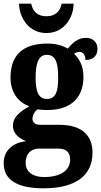

<svg xmlns="http://www.w3.org/2000/svg" viewBox="-27 -785 548 1040"><path d="M224 -606C321 -606 371 -690 372 -765H307C297 -717 267 -697 224 -697C182 -697 152 -717 142 -765H76C78 -690 128 -606 224 -606ZM209 235C388 235 474 162 474 42C474 -52 416 -109 294 -109H191C167 -109 149 -118 149 -142C149 -165 165 -186 178 -193C189 -190 216 -189 229 -189C364 -189 425 -262 425 -369C425 -429 402 -467 374 -494C382 -499 391 -504 405 -504C418 -504 436 -491 436 -460C484 -460 501 -489 501 -521C501 -553 479 -580 440 -580C393 -580 366 -552 340 -522C308 -540 275 -549 229 -549C92 -549 30 -482 30 -364C30 -282 74 -230 132 -209C79 -180 43 -149 43 -105C43 -57 81 -34 115 -20C42 -13 -7 31 -7 99C-7 188 64 235 209 235ZM227 -249C178 -249 166 -296 166 -364C166 -435 178 -488 227 -488C278 -488 288 -437 288 -365C288 -295 278 -249 227 -249ZM211 174C154 174 112 148 112 98C112 37 153 20 182 20H291C333 20 353 42 353 79C353 137 303 174 211 174Z"/></svg>

Font: Noto Serif Sinhala Condensed ExtraBold
Style: Regular
Weight: 800
Width: 3
Designer: Jelle Bosma - Monotype Design Team
Foundry: Monotype Imaging Inc.
Version: Version 2.007